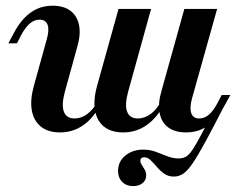

<svg xmlns="http://www.w3.org/2000/svg" viewBox="-20 -448 828 666"><path d="M441.9 197.6Q418.5 197.6 404 183.1Q389.5 168.5 389.5 145.2Q389.5 112.1 414.9 91.5Q440.3 71 476.6 71Q500 71 520.6 78.6Q541.1 86.3 560.5 94Q579.8 101.6 599.2 101.6Q614.5 101.6 625.4 95.2Q636.3 88.7 648.4 70.6Q660.5 52.4 678.6 18.1Q696.8 -16.1 725.8 -71.8L762.1 -88.7Q721 -8.9 694 41.1Q666.9 91.1 648.8 117.7Q630.6 144.4 615.7 154.4Q600.8 164.5 583.1 164.5Q563.7 164.5 549.6 154.4Q535.5 144.4 524.2 131Q512.9 117.7 502.4 107.7Q491.9 97.6 479.8 97.6Q466.9 97.6 466.9 110.5Q466.9 116.9 472.2 124.6Q477.4 132.3 482.3 141.1Q487.1 150 487.1 160.5Q487.1 176.6 474.6 187.1Q462.1 197.6 441.9 197.6ZM187.9 11.3Q146.8 11.3 121.8 -8.9Q96.8 -29 90.3 -65.3Q83.9 -101.6 97.6 -150.8L141.9 -310.5Q151.6 -343.5 145.2 -361.7Q138.7 -379.8 116.9 -379.8Q99.2 -379.8 83.5 -366.5Q67.7 -353.2 53.2 -325.8L38.7 -297.6H8.9L27.4 -332.3Q43.5 -362.9 63.3 -384.3Q83.1 -405.6 107.7 -416.9Q132.3 -428.2 162.1 -428.2Q201.6 -428.2 225 -410.1Q248.4 -391.9 254.4 -359.7Q260.5 -327.4 247.6 -283.9L204.8 -129Q192.7 -83.9 201.6 -60.5Q210.5 -37.1 238.7 -37.1Q262.1 -37.1 282.7 -52.4Q303.2 -67.7 320.2 -97.6L326.6 -81.5Q301.6 -35.5 266.5 -12.1Q231.5 11.3 187.9 11.3ZM407.3 11.3Q366.1 11.3 341.1 -8.5Q316.1 -28.2 309.7 -64.9Q303.2 -101.6 316.9 -150.8L391.1 -416.9H504L424.2 -129Q412.1 -83.9 421 -60.5Q429.8 -37.1 458.1 -37.1Q481.5 -37.1 502.4 -52.4Q523.4 -67.7 539.5 -97.6L546.8 -81.5Q521 -35.5 485.9 -12.1Q450.8 11.3 407.3 11.3ZM625.8 11.3Q586.3 11.3 562.9 -6.5Q539.5 -24.2 533.5 -56.9Q527.4 -89.5 540.3 -133.1L619.4 -416.9H733.1L646 -106.5Q637.1 -73.4 643.5 -55.2Q650 -37.1 671 -37.1Q689.5 -37.1 704.8 -50.4Q720.2 -63.7 734.7 -91.1L749.2 -118.5H779L760.5 -84.7Q744.4 -54 724.6 -32.7Q704.8 -11.3 680.6 0Q656.5 11.3 625.8 11.3Z"/></svg>

Font: Playfair 5pt SemiExpanded Light
Style: Bold Italic
Weight: 700
Italic angle: -15.6°
Version: Version 2.001;gftools[0.9.30]